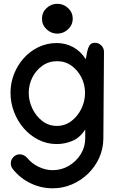

<svg xmlns="http://www.w3.org/2000/svg" viewBox="-20 -767 617 1034"><path d="M491.2 -536.6Q511.2 -536.6 525.6 -522.2Q540 -507.8 540 -487.8V-486.8L536.6 -20.5Q536.1 34.2 514.4 82.5Q492.7 130.9 454.6 168Q416.5 205.1 367.4 226.1Q318.4 247.1 263.2 247.1Q201.2 247.1 144.8 220Q88.4 192.9 49.3 144Q38.1 129.9 38.1 112.8Q38.1 92.8 52.5 78.4Q66.9 64 86.9 64Q96.7 64 108.2 69.3Q119.6 74.7 126 83Q150.4 113.3 187.7 131.3Q225.1 149.4 263.7 149.4Q311 149.4 350.8 126Q390.6 102.5 414.8 63.5Q439 24.4 439 -22V-69.8Q410.2 -24.9 369.4 -8.1Q328.6 8.8 286.1 8.8Q232.9 8.8 187.3 -14.2Q141.6 -37.1 107.9 -76.2Q74.2 -115.2 55.4 -164.8Q36.6 -214.4 36.6 -267.1Q36.6 -319.8 55.4 -367.9Q74.2 -416 107.9 -453.6Q141.6 -491.2 187 -513.2Q232.4 -535.2 286.1 -535.2Q332.5 -535.2 373 -513.7Q413.6 -492.2 441.9 -448.2L449.2 -487.3Q453.1 -507.3 461.9 -522Q470.7 -536.6 491.2 -536.6ZM438 -266.6Q438 -311 418.5 -349.9Q398.9 -388.7 365 -413.1Q331.1 -437.5 287.6 -437.5Q243.2 -437.5 208.7 -413.3Q174.3 -389.2 154.5 -350.3Q134.8 -311.5 134.8 -267.1Q134.8 -223.1 154.3 -182.4Q173.8 -141.6 208 -115.2Q242.2 -88.9 286.1 -88.9Q329.6 -88.9 364 -114.7Q398.4 -140.6 418.2 -181.4Q438 -222.2 438 -266.6ZM288.6 -585.9Q255.4 -585.9 230.7 -609.4Q206.1 -632.8 206.1 -666.5Q206.1 -700.2 230.7 -723.4Q255.4 -746.6 288.6 -746.6Q321.8 -746.6 346.7 -723.4Q371.6 -700.2 371.6 -666.5Q371.6 -632.8 346.7 -609.4Q321.8 -585.9 288.6 -585.9Z"/></svg>

Font: Manjari
Style: Bold
Weight: 700
Designer: Santhosh Thottingal <santhosh.thottingal@gmail.com>
Version: Version 2.000